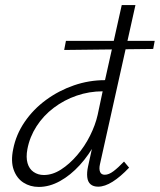

<svg xmlns="http://www.w3.org/2000/svg" viewBox="-20 -731 630 757"><path d="M133 6Q99 6 72.5 -11Q46 -28 34 -61.5Q22 -95 32 -143Q43 -200 77 -250Q111 -300 161.5 -337Q212 -374 271.5 -394.5Q331 -415 394 -415L460 -711H514L374 -83Q370 -65 374.5 -53.5Q379 -42 393 -42Q409 -42 427.5 -56Q446 -70 469 -94L489 -70Q455 -34 424 -14.5Q393 5 367 5Q348 5 337 -4.5Q326 -14 324 -32.5Q322 -51 327 -74L364 -243L398 -277Q385 -222 358 -171Q331 -120 294.5 -80Q258 -40 216.5 -17Q175 6 133 6ZM153 -41Q187 -41 220.5 -62.5Q254 -84 284 -119Q314 -154 335 -196Q356 -238 365 -278L389 -391L415 -371H385Q332 -371 282.5 -354Q233 -337 192 -306Q151 -275 124 -233Q97 -191 88 -143Q82 -111 88.5 -88Q95 -65 112.5 -53Q130 -41 153 -41ZM240 -570H590L584 -538L233 -534Z"/></svg>

Font: Ysabeau Office Light
Style: Italic
Weight: 300
Italic angle: -12°
Designer: Christian Thalmann (Catharsis Fonts)
Version: Version 2.001;gftools[0.9.30]; featfreeze: tnum,lnum,ss02